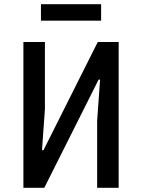

<svg xmlns="http://www.w3.org/2000/svg" viewBox="-20 -899 680 919"><path d="M92 -698H195V-377L181 -180H188L448 -698H548V0H445V-321L459 -518H452L192 0H92ZM176 -879H464V-800H176Z"/></svg>

Font: Writer Medium
Style: Regular
Weight: 500
Monospace: yes
Designer: Mike Abbink, Paul van der Laan, Pieter van Rosmalen
Foundry: Bold Monday
Version: Version 2.001 2020